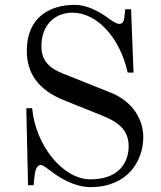

<svg xmlns="http://www.w3.org/2000/svg" viewBox="-20 -750 660 788"><path d="M88 -306 95 10H118L122 -30C125 -52 131 -73 148 -73C155 -73 173 -60 198 -41C226 -20 287 18 351 18C504 18 568 -89 568 -188C568 -255 529 -332 434 -370L241 -447C188 -468 150 -496 150 -560C150 -650 207 -698 278 -698C376 -698 472 -598 504 -452H528L518 -712H494L490 -676C488 -662 483 -652 470 -652C458 -652 445 -661 432 -670C412 -685 352 -730 286 -730C186 -730 90 -680 90 -542C90 -450 136 -381 244 -338L396 -277C458 -252 508 -222 508 -150C508 -86 471 -14 351 -14C237 -14 125 -156 112 -306Z"/></svg>

Font: Old Standard
Style: Regular
Weight: 400
Designer: Alexey Kryukov <alexios@thessalonica.org.ru>
Version: Version 2.0